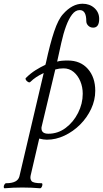

<svg xmlns="http://www.w3.org/2000/svg" viewBox="-89 -735 551 1028"><path d="M-64 273Q-69 273 -69 266Q-69 259 -65 252.5Q-61 246 -56 246Q6 246 15 209L145 -344Q123 -334 105 -322Q87 -310 73 -296Q69 -292 61.5 -296Q54 -300 50 -306.5Q46 -313 49 -317Q74 -342 101 -359Q128 -376 154 -388L157 -399Q179 -501 201 -566.5Q223 -632 249 -660Q298 -715 353 -715Q391 -715 416.5 -692Q442 -669 442 -634Q442 -587 410 -587Q394 -587 383.5 -597.5Q373 -608 373 -622Q373 -681 338 -681Q315 -681 297 -657.5Q279 -634 264.5 -594.5Q250 -555 239 -505L217 -405Q235 -411 274 -411Q342 -411 381.5 -366Q421 -321 421 -249Q421 -199 399 -152Q377 -105 340 -68Q303 -31 256.5 -9Q210 13 162 13Q144 13 121 7L75 205Q71 223 80 234.5Q89 246 133 246Q138 246 138 252.5Q138 259 134.5 266Q131 273 125 273Q103 271 79.5 270Q56 269 30 269Q5 269 -18.5 270Q-42 271 -64 273ZM170 -19Q221 -19 262.5 -50Q304 -81 329 -130.5Q354 -180 354 -233Q354 -269 341 -300Q328 -331 305 -350Q282 -369 251 -369Q228 -369 207 -363L134 -57Q133 -54 133 -52Q133 -50 133 -48Q133 -19 170 -19Z"/></svg>

Font: Junicode
Style: Italic
Weight: 400
Italic angle: -11°
Designer: Peter S. Baker
Version: Version 2.100; ttfautohint (v1.8.4)